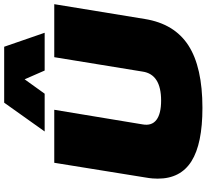

<svg xmlns="http://www.w3.org/2000/svg" viewBox="-55 -925 990 920"><g transform="rotate(-90 440.0 -465.0)"><path d="M383 10Q211 10 127.5 -42.5Q44 -95 44 -204Q44 -215 45 -229Q46 -243 50 -266L120 -700H374L304 -277Q296 -233 325.5 -210.5Q355 -188 418 -188Q544 -188 557 -277L626 -700H880L809 -266Q786 -124 682 -57Q578 10 383 10ZM270 -746 408 -940H676L743 -746H562L520 -842L451 -746Z"/></g></svg>

Font: Georama Extended Black
Style: Italic
Weight: 900
Width: 7
Italic angle: -9°
Designer: Jean-Baptiste Levee
Foundry: Production Type
Version: Version 1.000